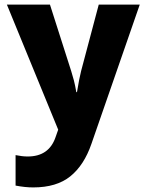

<svg xmlns="http://www.w3.org/2000/svg" viewBox="-20 -573 640 838"><path d="M125 245Q107 245 88 243Q69 241 48 237V104Q77 110 101 110Q193 110 222 27L234 -7L10 -553H198L291 -262Q297 -243 302.5 -222Q308 -201 313 -171H316Q320 -197 325.5 -224.5Q331 -252 334 -263L411 -553H590L379 55Q347 148 287 196.5Q227 245 125 245Z"/></svg>

Font: Noto Sans Mono Black
Style: Regular
Weight: 900
Designer: Monotype Design Team
Foundry: Monotype Imaging Inc.
Version: Version 2.014